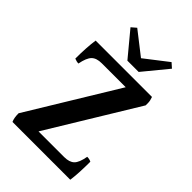

<svg xmlns="http://www.w3.org/2000/svg" viewBox="-245 -1040 1048 1048"><g transform="rotate(45 278.5 -516.5)"><path d="M351 -774H264L147 -915L175 -939L307 -836L440 -939L467 -915ZM392 -158Q432 -158 451.5 -177Q471 -196 480 -248Q498 -248 511 -241Q511 -150 503 -94H57Q47 -115 47 -151L360 -665H175Q135 -665 115.5 -645.5Q96 -626 86 -574Q72 -574 55 -581Q55 -667 64 -729H499Q507 -707 507 -691Q507 -675 507 -672L194 -158Z"/></g></svg>

Font: Halant SemiBold
Style: Regular
Weight: 600
Designer: Hitesh Malaviya (Devanagari), Satya Rajpurohit (Latin)
Foundry: Indian Type Foundry
Version: Version 1.101;PS 1.0;hotconv 1.0.78;makeotf.lib2.5.61930; tt